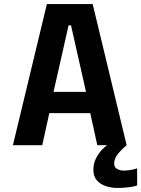

<svg xmlns="http://www.w3.org/2000/svg" viewBox="-20 -720 700 952"><path d="M608 0H462.5L427.5 -159H224.5L189.5 0H44L212.5 -700H439.5ZM320 -594.5 245.5 -264.5H406.5L332 -594.5ZM660 114.5V199.5Q644.5 205.5 616.8 208.8Q589 212 563 212Q532 212 504.5 202.8Q477 193.5 460 174Q443 154.5 443 122Q443 93 454.2 69Q465.5 45 481.2 27.2Q497 9.5 511 0H608Q586.5 17 566.2 41.5Q546 66 546 90Q546 110.5 561.5 118.2Q577 126 593 126Q607 126 629 122.5Q651 119 660 114.5Z"/></svg>

Font: Trispace SemiBold
Style: Regular
Weight: 600
Designer: Tyler Finck
Foundry: Etcetera Type Company
Version: Version 1.210; ttfautohint (v1.8.3)